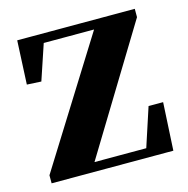

<svg xmlns="http://www.w3.org/2000/svg" viewBox="-86 -629 698 713"><g transform="rotate(-15 263.0 -273.0)"><path d="M27 0V-31L339 -530V-500L331 -511H229H101L140 -530L88 -375L33 -378L41 -546H493V-514L189 -15L193 -53L196 -35H299H425L395 -19L449 -184H505L495 0Z"/></g></svg>

Font: Noto Serif JP ExtraLight Black
Style: Regular
Weight: 900
Version: Version 2.003-H1;hotconv 1.1.1;makeotfexe 2.6.0